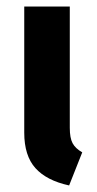

<svg xmlns="http://www.w3.org/2000/svg" viewBox="-20 -550 297 586"><path d="M193 -160Q193 -129 201.5 -113Q210 -97 231 -85L191 16Q122 1 88 -37Q54 -75 54 -145V-530H193Z"/></svg>

Font: Fira Sans Condensed SemiBold
Style: Regular
Weight: 600
Width: 3
Designer: bBox Type GmbH & Carrois Corporate GbR & Edenspiekermann AG
Foundry: bBox Type GmbH & Carrois Corporate GbR & Edenspiekermann AG
Version: Version 4.301